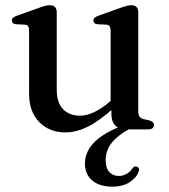

<svg xmlns="http://www.w3.org/2000/svg" viewBox="-20 -496 648 736"><path d="M465.5 -20 476.5 -2Q431.5 22.5 408.2 51.5Q385 80.5 385 118Q385 148.5 399.2 163.5Q413.5 178.5 435.5 178.5Q451 178.5 464.8 170.8Q478.5 163 487 150Q491 145 494.8 143Q498.5 141 503.5 142.5Q508.5 143.5 511.8 148.5Q515 153.5 511 162Q504 184.5 477.5 202Q451 219.5 411 219.5Q361 219.5 333.2 195.5Q305.5 171.5 305.5 131Q305.5 100 322.5 72.8Q339.5 45.5 375 22.2Q410.5 -1 465.5 -20ZM407 -58.5V-91L404 -93.5V-379Q404 -390.5 400.2 -395.5Q396.5 -400.5 388 -401.5L354 -403Q345.5 -404 341.8 -407.8Q338 -411.5 338 -417Q338 -423.5 342.2 -427.8Q346.5 -432 358 -436L440.5 -465.5Q456 -471 466 -473.5Q476 -476 484 -476Q497 -476 503.5 -469Q510 -462 510 -450V-69.5Q510 -56 515 -49Q520 -42 530 -39.5L552.5 -34.5Q561.5 -32 565.8 -27.8Q570 -23.5 570 -16.5Q570 -9 564.5 -4.5Q559 0 547 0H459.5Q435.5 0 421.2 -15.5Q407 -31 407 -58.5ZM91.5 -136V-379Q91.5 -390.5 87.8 -395.5Q84 -400.5 75.5 -401.5L41.5 -403Q33 -404 29.2 -407.8Q25.5 -411.5 25.5 -417Q25.5 -423.5 29.8 -427.8Q34 -432 45.5 -436L128 -465.5Q144.5 -471.5 154.2 -473.8Q164 -476 171 -476Q184.5 -476 191 -469Q197.5 -462 197.5 -450V-152.5Q197.5 -102.5 221.8 -77.5Q246 -52.5 286.5 -52.5Q311 -52.5 339.8 -65.5Q368.5 -78.5 401 -106.5L423 -124.5L442.5 -105L420.5 -86Q361 -32 316.5 -10.2Q272 11.5 231 11.5Q168.5 11.5 130 -28.5Q91.5 -68.5 91.5 -136Z"/></svg>

Font: Fraunces 11pt
Style: Regular
Weight: 400
Version: Version 1.000;[b76b70a41]